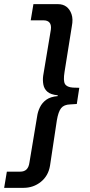

<svg xmlns="http://www.w3.org/2000/svg" viewBox="-67 -725 432 925"><path d="M-47 180 -34 102H30Q50 102 61 91Q72 80 75 57L112 -165Q115 -187 125.5 -208.5Q136 -230 156 -244.5Q176 -259 211 -262V-266Q178 -269 162 -282.5Q146 -296 142 -317Q138 -338 141 -360L178 -582Q181 -604 172 -615.5Q163 -627 143 -627H81L94 -705H213Q236 -705 252.5 -693Q269 -681 277.5 -657Q286 -633 279 -598L244 -379Q237 -336 246 -320.5Q255 -305 284 -303L315 -302L303 -224L271 -222Q241 -221 227.5 -204Q214 -187 207 -146L174 73Q166 122 130 151Q94 180 46 180Z"/></svg>

Font: Nunito Sans 7pt Condensed SemiBold
Style: Italic
Weight: 600
Width: 3
Italic angle: -9°
Designer: Vernon Adams
Foundry: Vernon Adams
Version: Version 3.101;gftools[0.9.27]